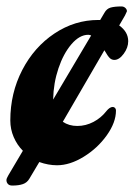

<svg xmlns="http://www.w3.org/2000/svg" viewBox="-22 -499 420 596"><path d="M302 -343 173 -121Q192 -108 218 -108Q244 -108 268 -120.5Q292 -133 309 -155Q313 -160 318 -163.5Q323 -167 328 -167Q332 -167 335 -164Q338 -161 338 -156Q338 -119 309.5 -79Q281 -39 238 -12.5Q195 14 155 14Q128 14 100 4L69 56Q62 68 49 72.5Q36 77 16 77Q7 77 2.5 72Q-2 67 -2 60Q-2 55 4 45L49 -31Q31 -49 20.5 -73.5Q10 -98 10 -125Q10 -210 47 -281.5Q84 -353 147 -395Q210 -437 283 -437H289L302 -459Q309 -472 321.5 -475.5Q334 -479 355 -479Q362 -479 367 -474.5Q372 -470 372 -464L366 -451L348 -420Q376 -400 376 -371Q376 -351 362 -332Q348 -313 333 -313Q325 -313 319 -318.5Q313 -324 302 -343ZM143 -190 261 -389Q255 -391 252 -391Q225 -391 200 -362Q175 -333 159.5 -287Q144 -241 143 -191Z"/></svg>

Font: EB Garamond ExtraBold
Style: Italic
Weight: 800
Italic angle: -17.2°
Designer: Georg Duffner and Octavio Pardo
Foundry: Georg Duffner
Version: Version 1.000